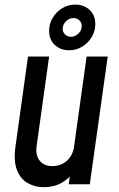

<svg xmlns="http://www.w3.org/2000/svg" viewBox="-20 -786 508 819"><path d="M167 12.5Q128 12.5 97.2 -5.5Q66.5 -23.5 52 -61.8Q37.5 -100 46 -161.5L99.5 -545H189.5L136 -161.5Q131 -124 149.2 -100.8Q167.5 -77.5 203.5 -77.5Q240.5 -77.5 265.8 -100.8Q291 -124 296 -161.5L349.5 -545H439.5L363 0H273L284 -76L296.5 -56Q274.5 -23.5 241.8 -5.5Q209 12.5 167 12.5ZM274.5 -571.5Q238.5 -571.5 214 -594.2Q189.5 -617 189.5 -654.5Q189.5 -684.5 204.8 -710Q220 -735.5 245.5 -751Q271 -766.5 301 -766.5Q337.5 -766.5 362 -744Q386.5 -721.5 386.5 -683Q386.5 -653 371.2 -627.8Q356 -602.5 330.5 -587Q305 -571.5 274.5 -571.5ZM282.5 -629Q299.5 -629 314 -642.2Q328.5 -655.5 328.5 -674.5Q328.5 -690.5 318 -699.8Q307.5 -709 293 -709Q275 -709 261.2 -695Q247.5 -681 247.5 -663Q247.5 -648 258.2 -638.5Q269 -629 282.5 -629Z"/></svg>

Font: Mohave Light Medium
Style: Italic
Weight: 500
Italic angle: -8°
Version: Version 2.003